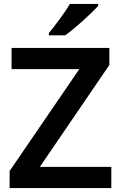

<svg xmlns="http://www.w3.org/2000/svg" viewBox="-20 -958 616 978"><path d="M480 -928V-938H336C310 -893 260 -827 229 -790V-778H312C362 -813 447 -891 480 -928ZM547 0V-108H183L537 -627V-714H39V-606H384L29 -87V0Z"/></svg>

Font: Noto Sans Bamum SemiBold
Style: Regular
Weight: 600
Designer: Monotype Design Team
Foundry: Monotype Imaging Inc.
Version: Version 2.002